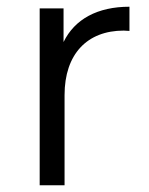

<svg xmlns="http://www.w3.org/2000/svg" viewBox="-20 -551 442 571"><path d="M172 -268C172 -390 239 -460 348 -460C353 -460 359 -459 365 -459V-531C270 -531 202 -494 169 -426V-526H98V0H172Z"/></svg>

Font: Montserrat-Alt1
Style: Regular
Weight: 400
Designer: Differentunic
Foundry: Differentunic
Version: Version 7.222